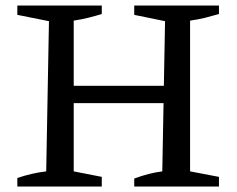

<svg xmlns="http://www.w3.org/2000/svg" viewBox="-20 -678 862 698"><path d="M468 0V-29Q495 -39 520.5 -45.5Q546 -52 570 -55L580 -601L468 -624V-658H776V-627Q752 -620 726 -613.5Q700 -607 671 -603V-55L776 -35V0ZM43 0V-31Q70 -40 96 -46Q122 -52 148 -55L158 -601L43 -624V-658H350V-627Q327 -620 301 -613.5Q275 -607 248 -603V-55L350 -35V0ZM202 -303V-366H625V-303Z"/></svg>

Font: Piazzolla Thin Medium
Style: Regular
Weight: 500
Version: Version 2.005